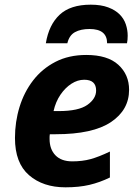

<svg xmlns="http://www.w3.org/2000/svg" viewBox="-20 -791 597 821"><path d="M260 10Q164 10 104 -42Q44 -94 44 -201Q44 -270 63.5 -333.5Q83 -397 121.5 -447Q160 -497 217 -526.5Q274 -556 349 -556Q440 -556 486 -514Q532 -472 532 -407Q532 -321 454.5 -269Q377 -217 218 -217H193Q192 -211 192 -206.5Q192 -202 192 -197Q192 -153 217 -127Q242 -101 289 -101Q332 -101 367 -110.5Q402 -120 450 -143V-32Q407 -11 362.5 -0.5Q318 10 260 10ZM209 -316H231Q316 -316 353.5 -342.5Q391 -369 391 -404Q391 -450 340 -450Q312 -450 285.5 -433Q259 -416 238.5 -386Q218 -356 209 -316ZM176 -606Q189 -685 235 -728Q281 -771 368 -771Q412 -771 442.5 -759.5Q473 -748 491.5 -729.5Q510 -711 518 -687Q526 -663 526 -638Q526 -620 523 -606H438Q438 -667 363 -667Q325 -667 300.5 -653.5Q276 -640 268 -606Z"/></svg>

Font: BC Sans
Style: Bold Italic
Weight: 700
Italic angle: -12°
Designer: Monotype Design Team
Province of B.C.
Foundry: Monotype Imaging Inc.
Version: Version 2.000;GOOG;noto-source:20170915:90ef993387c0